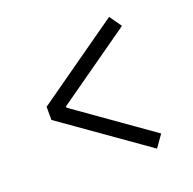

<svg xmlns="http://www.w3.org/2000/svg" viewBox="-112 -744 843 838"><g transform="rotate(-20 310.0 -325.0)"><path d="M479 -631 88.5 -355.5V-294.5L479 -19L518.5 -75L169 -322V-328.5L518.5 -575Z"/></g></svg>

Font: Monaspace Krypton Light
Style: Regular
Weight: 300
Designer: Riley Cran & the Lettermatic Team
Foundry: Lettermatic
Version: Version 1.101 (Monaspace Krypton)